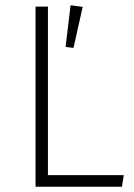

<svg xmlns="http://www.w3.org/2000/svg" viewBox="-20 -709 510 729"><path d="M162 -44H450L443 0H115V-684H162ZM294 -683 248 -689 229 -531 259 -527Z"/></svg>

Font: FiraGO ExtraLight
Style: Regular
Weight: 200
Designer: bBox Type
Foundry: bBox Type GmbH
Version: Version 1.001